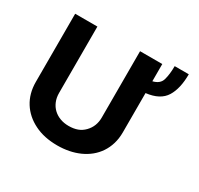

<svg xmlns="http://www.w3.org/2000/svg" viewBox="-160 -948 1190 1151"><g transform="rotate(30 435.0 -372.0)"><path d="M217 -727.3V-268.1Q217 -235.4 228 -209Q239 -182.5 258.7 -163.9Q278.4 -145.2 305.6 -135.1Q332.7 -125 364.7 -125Q399.1 -125 425.4 -134.6Q451.7 -144.2 472.3 -165.5Q512.4 -206.7 512.4 -268.1V-727.3H666.2V-608Q714.8 -619.7 725.5 -657.7Q736.9 -697.8 736.9 -753.6H834.5Q834.5 -655.2 798.7 -596.9Q762.1 -537.3 666.2 -526.3V-255Q666.2 -212 655.4 -175.6Q644.5 -139.2 624.8 -109.7Q605.1 -80.3 577.6 -57.7Q550.1 -35.2 516.5 -20.1Q483 -5 444.4 2.7Q405.9 10.3 364.7 10.3Q272.7 10.3 206.3 -23.1Q172.2 -39.8 145.8 -63.2Q119.3 -86.6 100.9 -115.9Q82.4 -145.2 72.8 -180.2Q63.2 -215.2 63.2 -255V-727.3Z"/></g></svg>

Font: Inter P
Style: Bold
Weight: 700
Designer: Rasmus Andersson
Foundry: rsms
Version: Version 3.018;git-588b23468